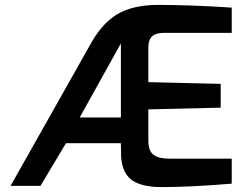

<svg xmlns="http://www.w3.org/2000/svg" viewBox="-20 -758 1015 783"><path d="M474 -115 473 -174H249L145 0H23L343 -567Q392 -660 456.5 -699Q521 -738 625 -738Q756 -738 925 -727V-624H650Q615 -624 600 -609.5Q585 -595 585 -565V-423L880 -416V-319L585 -312V-185Q585 -142 606.5 -126.5Q628 -111 668 -111H925V-9Q755 5 640 5Q560 5 520 -22Q480 -49 474 -115ZM473 -279V-581L305 -279Z"/></svg>

Font: Exo SemiBold
Style: Regular
Weight: 600
Designer: Natanael Gama
Foundry: Natanael Gama
Version: Version 1.500